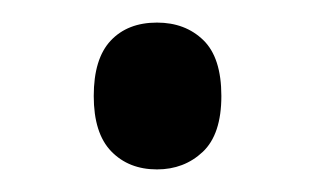

<svg xmlns="http://www.w3.org/2000/svg" viewBox="-20 -140 279 170"><path d="M63 -55Q63 -88 78 -104Q93 -120 119 -120Q144 -120 160 -104.5Q176 -89 176 -55Q176 -21 159.5 -5.5Q143 10 119 10Q94 10 78.5 -6Q63 -22 63 -55Z"/></svg>

Font: Noto Sans Thai Cond
Style: Regular
Weight: 400
Width: 3
Designer: Monotype Design Team
Foundry: Monotype Imaging Inc.
Version: Version 2.002; ttfautohint (v1.8.4.7-5d5b)